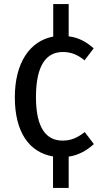

<svg xmlns="http://www.w3.org/2000/svg" viewBox="-20 -759 503 945"><path d="M442 -50 397 -109C362 -82 332 -67 288 -67C210 -67 157 -125 157 -281C157 -438 208 -503 289 -503C332 -503 363 -489 396 -462L441 -521C403 -555 364 -575 318 -580V-739H242V-579C125 -557 53 -448 53 -280C53 -108 124 -9 241 11V166H318V12C365 5 406 -17 442 -50Z"/></svg>

Font: Glow Sans SC Condensed Medium
Style: Regular
Weight: 600
Width: 3
Designer: Ryoko NISHIZUKA (kana, bopomofo & ideographs); Paul D. Hunt (Latin, Greek & Cyrillic); Sandoll Communications, Soo-young
Version: Version 0.93